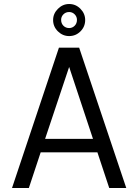

<svg xmlns="http://www.w3.org/2000/svg" viewBox="-20 -938 690 958"><path d="M40 0 274 -700H375L610 0H525L466 -178H183L124 0ZM325 -604 205 -245H444ZM325 -758Q293 -758 269 -781.5Q245 -805 245 -838Q245 -870 269 -894Q293 -918 325 -918Q358 -918 381.5 -894Q405 -870 405 -838Q405 -805 381.5 -781.5Q358 -758 325 -758ZM325 -878Q308 -878 296.5 -866.5Q285 -855 285 -839Q285 -821 296.5 -809.5Q308 -798 325 -798Q341 -798 352.5 -809.5Q364 -821 364 -839Q364 -855 352.5 -866.5Q341 -878 325 -878Z"/></svg>

Font: Kulim Park
Style: Regular
Weight: 400
Designer: Noponies / Dale Sattler
Foundry: Noponies
Version: Version 1.000; ttfautohint (v1.8.3)